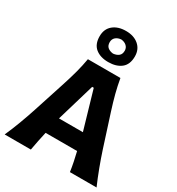

<svg xmlns="http://www.w3.org/2000/svg" viewBox="-254 -1284 1327 1440"><g transform="rotate(30 409.5 -563.5)"><path d="M9.1 0H235.8Q242.7 -39.2 251.1 -80.9Q259.4 -122.6 269 -163.9H541.7Q551.4 -123.5 560 -81.9Q568.5 -40.2 574.2 0H804.9Q776.9 -64.1 750.7 -134Q724.4 -203.9 702.8 -270.3L614.4 -545.6Q591 -618.8 575.6 -678.3Q560.2 -737.8 549.3 -800.8H267.6Q257.2 -740.4 241.3 -680.4Q225.4 -620.4 201.2 -545.7L112 -271Q91.1 -206.7 64.5 -135.5Q37.9 -64.3 9.1 0ZM508.8 -307.9H301.8L399.1 -637.2H412.8ZM409.5 -931.3Q380.9 -934.2 363 -949Q345.2 -963.7 345.2 -993.5Q345.2 -1019.9 363 -1035.8Q380.7 -1051.8 410.5 -1054.4Q439.5 -1051.8 457.4 -1035.3Q475.3 -1018.9 475.3 -993.5Q475.3 -963.7 457.4 -949Q439.5 -934.2 409.5 -931.3ZM409.5 -858.1Q478.7 -858.1 520.7 -891.3Q562.7 -924.5 562.7 -994.5Q562.7 -1055.5 520.8 -1091.5Q479 -1127.4 410.5 -1127.4Q341.3 -1127.4 299.4 -1092.2Q257.5 -1057 257.5 -994.5Q257.5 -925.3 299.2 -891.7Q341 -858.1 409.5 -858.1Z"/></g></svg>

Font: Pinar FD VF
Style: Regular
Weight: 300
Designer: Amin Abedi
Version: Version 2.000